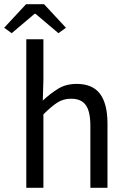

<svg xmlns="http://www.w3.org/2000/svg" viewBox="-44 -900 608 920"><path d="M82 0V-712H164V-518L161 -418Q196 -451 234 -474.5Q272 -498 323 -498Q400 -498 435.5 -450Q471 -402 471 -308V0H389V-297Q389 -366 367 -396.5Q345 -427 297 -427Q259 -427 230 -408Q201 -389 164 -352V0ZM-24 -767 81 -880H167L272 -767L236 -741L126 -834H122L12 -741Z"/></svg>

Font: SourceSansPro
Style: Book
Weight: 400
Designer: Paul D. Hunt
Foundry: Adobe Systems Incorporated
Version: Version 2.021;PS 2.000;hotconv 1.0.86;makeotf.lib2.5.63406